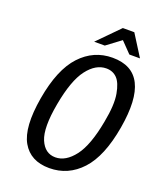

<svg xmlns="http://www.w3.org/2000/svg" viewBox="-161 -991 923 1102"><g transform="rotate(20 300.0 -440.0)"><path d="M268 -760 396 -890H466L548 -760H483L420 -825L333 -760ZM91 -350Q123 -536 204 -623Q285 -710 400 -710Q643 -710 581 -350Q549 -164 468.5 -77Q388 10 273 10Q158 10 108.5 -76.5Q59 -163 91 -350ZM285 -60Q348 -60 400.5 -128.5Q453 -197 481 -350Q502 -459 490.5 -523Q479 -587 453 -613.5Q427 -640 387 -640Q323 -640 271 -572Q219 -504 191 -350Q163 -197 192 -128.5Q221 -60 285 -60Z"/></g></svg>

Font: Scada
Style: Italic
Weight: 400
Italic angle: -10°
Designer: Jovanny Lemonad
Foundry: Jovanny Lemonad
Version: Version 4.100;PS 004.100;hotconv 1.0.88;makeotf.lib2.5.64775